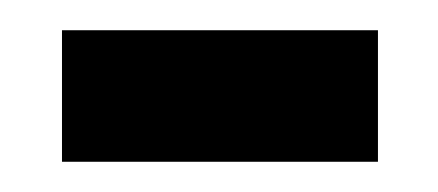

<svg xmlns="http://www.w3.org/2000/svg" viewBox="-20 -336 290 127"><path d="M21 -229V-316H230V-229Z"/></svg>

Font: Noto Serif Thai ExtraCondensed SemiBold
Style: Regular
Weight: 600
Width: 2
Designer: Monotype Design Team
Foundry: Monotype Imaging Inc.
Version: Version 2.001; ttfautohint (v1.8.4.7-5d5b)